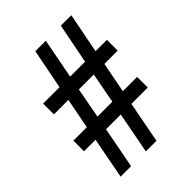

<svg xmlns="http://www.w3.org/2000/svg" viewBox="-206 -883 920 920"><g transform="rotate(-45 253.5 -423.0)"><path d="M64 -66 104 -276H26V-348H117L147 -503H49V-576H160L200 -780H271L232 -576H333L373 -780H444L404 -576H481V-503H391L361 -348H458V-276H347L307 -66H235L275 -276H175L135 -66ZM189 -348H290L319 -503H218Z"/></g></svg>

Font: Noto Sans Malayalam UI ExtraCondensed Medium
Style: Regular
Weight: 500
Width: 2
Designer: Jelle Bosma - Monotype Design Team
Foundry: Monotype Imaging Inc.
Version: Version 2.104; ttfautohint (v1.8.4.7-5d5b)